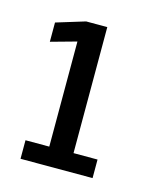

<svg xmlns="http://www.w3.org/2000/svg" viewBox="-61 -722 305 390"><g transform="rotate(15 92.0 -527.0)"><path d="M17.5 -375V-414H67.5V-635L13.5 -620V-660.5L74 -679H118.5V-414H169V-375Z"/></g></svg>

Font: Anybody Condensed Medium
Style: Regular
Weight: 500
Width: 3
Designer: Tyler Finck
Foundry: Etcetera Type Company
Version: Version 1.010; ttfautohint (v1.8.3) -l 8 -r 50 -G 200 -x 14 